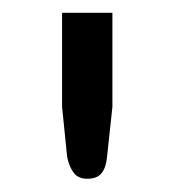

<svg xmlns="http://www.w3.org/2000/svg" viewBox="-20 -736 270 296"><path d="M153.3 -716.3V-571.3L145 -494.1Q143.6 -478 136.7 -469.2Q129.9 -460.4 114.3 -460.4Q101.1 -460.4 94 -469.2Q86.9 -478 83.5 -494.1L75.7 -571.3V-716.3Z"/></svg>

Font: Kantumruy
Style: Regular
Weight: 400
Foundry: Sovichet Tep
Version: Version 1.20 August 16, 2013